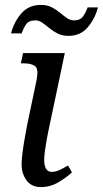

<svg xmlns="http://www.w3.org/2000/svg" viewBox="-20 -752 419 782"><path d="M147 10Q108 10 88 -17.5Q68 -45 68 -83Q68 -103 72 -133Q76 -163 81.5 -193.5Q87 -224 91 -245L129 -426Q138 -471 123 -482.5Q108 -494 77 -494H65L74 -536H244L177 -218Q174 -204 170 -182Q166 -160 163 -137.5Q160 -115 160 -101Q160 -52 191 -52Q206 -52 222.5 -59.5Q239 -67 257 -78L273 -50Q252 -30 218.5 -10Q185 10 147 10ZM259 -606Q233 -606 214.5 -615.5Q196 -625 181 -637.5Q166 -650 152.5 -659.5Q139 -669 124 -669Q97 -669 86 -652.5Q75 -636 68 -616H25Q37 -663 67 -697.5Q97 -732 147 -732Q172 -732 190.5 -722.5Q209 -713 224 -700.5Q239 -688 252.5 -678.5Q266 -669 281 -669Q307 -669 318.5 -685.5Q330 -702 337 -722H379Q367 -676 337.5 -641Q308 -606 259 -606Z"/></svg>

Font: Noto Serif SemiCondensed
Style: Italic
Weight: 400
Width: 4
Italic angle: -12°
Designer: Monotype Design Team
Foundry: Monotype Imaging Inc.
Version: Version 2.013